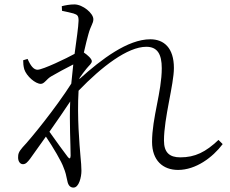

<svg xmlns="http://www.w3.org/2000/svg" viewBox="-20 -802 1040 870"><path d="M212 -456C240 -472 276 -492 312 -510L303 -423C235 -316 122 -176 82 -134C64 -113 62 -104 62 -88C62 -71 71 -58 84 -58C97 -58 105 -68 116 -82L188 -183C220 -136 260 -68 268 -43C277 -22 280 -7 285 17C289 39 299 48 313 48C338 48 349 0 349 -28C349 -49 347 -68 345 -90C340 -149 329 -271 336 -391C441 -500 558 -590 643 -590C693 -590 713 -557 713 -493C713 -386 669 -268 669 -159C669 -75 718 -32 787 -32C867 -32 943 -88 989 -149L970 -168C912 -113 864 -89 797 -89C748 -89 723 -111 723 -165C723 -268 768 -419 768 -494C768 -585 723 -624 661 -624C559 -624 440 -534 340 -444V-448C351 -464 362 -479 372 -491C384 -506 396 -514 396 -525C396 -536 375 -554 360 -564C368 -601 376 -630 380 -645C391 -687 403 -695 403 -715C403 -742 355 -782 317 -782C296 -782 276 -778 260 -774L261 -753C282 -749 301 -744 313 -741C331 -735 336 -731 336 -708C335 -678 327 -625 318 -558C284 -539 174 -486 150 -486C133 -486 119 -503 105 -535L85 -529C85 -516 86 -502 90 -488C100 -457 140 -422 165 -422C181 -422 191 -444 212 -456ZM298 -342C294 -247 300 -147 300 -96C299 -82 295 -81 287 -91C272 -110 234 -163 204 -205C237 -252 271 -301 298 -342Z"/></svg>

Font: Noto Serif SC Light
Style: Regular
Weight: 300
Designer: Ryoko NISHIZUKA 西塚涼子 (kana & ideographs); Frank Grießhammer (Latin, Greek & Cyrillic); Wenlong ZHANG 张文龙 (bopomofo); San
Foundry: Adobe
Version: Version 2.001;hotconv 1.1.0;makeotfexe 2.6.0